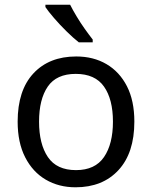

<svg xmlns="http://www.w3.org/2000/svg" viewBox="-20 -786 645 816"><path d="M551 -269Q551 -136 483.5 -63Q416 10 301 10Q230 10 174.5 -22.5Q119 -55 87 -117.5Q55 -180 55 -269Q55 -402 122 -474Q189 -546 304 -546Q377 -546 432.5 -513.5Q488 -481 519.5 -419.5Q551 -358 551 -269ZM146 -269Q146 -174 183.5 -118.5Q221 -63 303 -63Q384 -63 422 -118.5Q460 -174 460 -269Q460 -364 422 -418Q384 -472 302 -472Q220 -472 183 -418Q146 -364 146 -269ZM278 -766Q289 -744 305.5 -716.5Q322 -689 340.5 -663Q359 -637 374 -618V-606H315Q292 -624 263 -652.5Q234 -681 209.5 -709.5Q185 -738 173 -756V-766Z"/></svg>

Font: Noto Sans Nabataean
Style: Regular
Weight: 400
Designer: Monotype Design Team
Foundry: Monotype Imaging Inc.
Version: Version 2.001; ttfautohint (v1.8.4.7-5d5b)